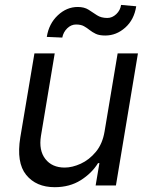

<svg xmlns="http://www.w3.org/2000/svg" viewBox="-20 -766 621 793"><path d="M411.9 -223 465.9 -545.5H549.7L458.8 0H375L390.6 -92.3H384.9Q359.4 -50.8 313.6 -21.8Q267.8 7.1 206 7.1Q129.3 7.1 88.1 -43.7Q46.9 -94.5 63.9 -198.9L122.2 -545.5H206L149.1 -204.5Q139.6 -144.9 167.3 -109.4Q195 -73.9 247.2 -73.9Q278.4 -73.9 313.4 -89.8Q348.4 -105.8 375.9 -138.8Q403.4 -171.9 411.9 -223ZM237.2 -610.8 173.3 -613.6Q181.8 -668 218.6 -702.6Q255.3 -737.2 301.1 -737.2Q328.1 -737.2 345.7 -725.9Q363.3 -714.5 380.5 -703.1Q397.7 -691.8 423.3 -691.8Q443.5 -691.8 460.2 -707.6Q476.9 -723.4 480.1 -745.7L542.6 -740.1Q534.1 -684.7 497.3 -652Q460.6 -619.3 414.8 -619.3Q390.3 -619.3 375.7 -626.2Q361.2 -633.2 350.1 -642Q339.1 -650.9 326.7 -657.8Q314.3 -664.8 294 -664.8Q273.8 -664.8 257.6 -649Q241.5 -633.2 237.2 -610.8Z"/></svg>

Font: Inter UI
Style: Italic
Weight: 400
Italic angle: -9.39999°
Designer: Rasmus Andersson
Foundry: rsms
Version: 3.2;8d6f07862